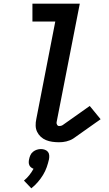

<svg xmlns="http://www.w3.org/2000/svg" viewBox="-20 -760 590 1042"><path d="M300 12Q282 12 264 9.5Q246 7 230 0.5Q214 -6 201.5 -17.5Q189 -29 181.5 -44.5Q174 -60 173.5 -78Q173 -96 177 -114L280 -643H156V-740H413L287 -96Q286 -89 290 -82.5Q294 -76 301 -76Q305 -76 310 -77Q315 -78 320 -81L467 -185L526 -113L379 -9Q370 -3 360 1Q350 5 340 7.5Q330 10 320 11Q310 12 300 12ZM150 262 110 220Q127 206 139.5 190Q152 174 162 156Q154 153 148 148Q142 143 139 136Q136 129 136 120.5Q136 112 138 104Q140 93 145 82Q150 71 159.5 63.5Q169 56 180 52.5Q191 49 202 49Q213 49 223 52.5Q233 56 239.5 63.5Q246 71 247 82Q248 93 246 104Q241 126 233.5 147.5Q226 169 213.5 189.5Q201 210 185 228.5Q169 247 150 262Z"/></svg>

Font: Lode Term
Style: Bold Italic
Weight: 700
Italic angle: -11°
Monospace: yes
Designer: Belleve Invis
Foundry: Belleve Invis
Version: Version 29.2.0